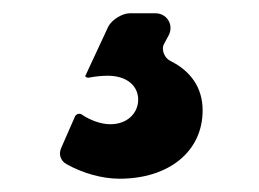

<svg xmlns="http://www.w3.org/2000/svg" viewBox="-20 -34 390 289"><path d="M214 -14H175C164 -14 148 -4 143 6L109 79C107 81 110 83 113 83C123 81 134 80 142 80C172 80 188 96 188 116C188 136 172 153 146 153C132 153 116 147 104 139C101 136 95 137 93 141L72 189C68 198 71 208 80 213C105 227 134 235 160 235C233 235 285 195 285 132C285 98 267 73 237 58C228 54 222 41 227 32L234 19C242 3 231 -14 214 -14Z"/></svg>

Font: Trueno
Style: RoundBd
Weight: 700
Designer: Julieta Ulanovsky, Jasper
Foundry: Julieta Ulanovsky, Cannot Into Space Fonts
Version: Version 3.001